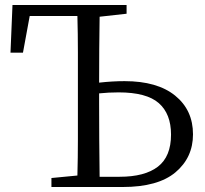

<svg xmlns="http://www.w3.org/2000/svg" viewBox="-20 -749 820 769"><path d="M379 -41H459Q560 -41 612.5 -81.5Q665 -122 665 -210Q665 -293 616 -336Q567 -379 455 -379Q435 -379 415.5 -378Q396 -377 377 -375V-337Q377 -264 377.5 -189.5Q378 -115 379 -41ZM487 -694 379 -682Q378 -618 377.5 -552Q377 -486 377 -418Q430 -424 479 -424Q610 -424 681.5 -366Q753 -308 753 -211Q753 -118 683 -59Q613 0 471 0H186V-36L290 -46Q292 -118 292 -191Q292 -264 292 -337V-392Q292 -466 292 -539.5Q292 -613 290 -685H99L72 -538H22L30 -729H487Z"/></svg>

Font: Shippori Mincho TTF
Style: Regular
Weight: 400
Version: Version 2.100